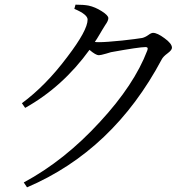

<svg xmlns="http://www.w3.org/2000/svg" viewBox="-20 -774 795 824"><path d="M96 30 82 9Q257 -85 409 -251Q556 -410 612 -557Q618 -572 605 -572Q577 -572 456 -550Q449 -548 436 -544Q412 -537 404 -537Q391 -537 364 -560Q249 -401 88 -311L74 -331Q177 -407 269 -530Q356 -644 356 -690Q356 -712 299 -736L304 -754Q339 -754 360 -750Q388 -744 416.5 -726Q445 -708 445 -696Q445 -685 432 -667Q424 -655 419 -646Q416 -640 409 -629Q395 -605 387 -594Q393 -593 405 -593Q435 -593 504 -600Q567 -607 590 -611Q603 -614 617 -624Q629 -633 637 -633Q655 -633 686 -610Q718 -587 718 -569Q718 -559 699 -545Q680 -531 674 -519Q466 -128 96 30Z"/></svg>

Font: GenRyuMin TW R
Style: Regular
Weight: 400
Version: Version 1.501;PS 1;hotconv 16.6.51;makeotf.lib2.5.65220